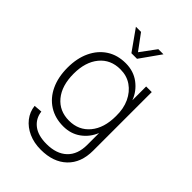

<svg xmlns="http://www.w3.org/2000/svg" viewBox="-257 -842 1114 1114"><g transform="rotate(45 300.0 -285.5)"><path d="M294 162Q238 162 193.5 142Q149 122 121.5 87Q94 52 89 7L140 3Q146 54 185 84.5Q224 115 294 115Q375 115 420 72.5Q465 30 465 -49V-146Q443 -92 397.5 -59Q352 -26 290 -26Q223 -26 172.5 -58Q122 -90 94.5 -148.5Q67 -207 67 -285Q67 -362 94.5 -420Q122 -478 171.5 -510Q221 -542 288 -542Q353 -542 400 -506.5Q447 -471 467 -417V-530H513V-49Q513 50 454.5 106Q396 162 294 162ZM291 -73Q370 -73 417.5 -130Q465 -187 465 -285Q466 -347 444 -394Q422 -441 383 -468Q344 -495 291 -495Q211 -495 164 -438Q117 -381 117 -285Q117 -187 164 -130Q211 -73 291 -73ZM180 -733H222L293 -637L364 -733H406L316 -606H270Z"/></g></svg>

Font: Geist Mono UltraLight
Style: Regular
Weight: 200
Monospace: yes
Designer: Basement.studio, Andrés Briganti, Mateo Zaragoza
Foundry: Basement.studio, Vercel, Andrés Briganti, Guido Ferreyra, Mateo Zaragoza
Version: Version 1.400; ttfautohint (v1.8.4.7-5d5b)